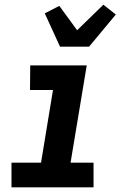

<svg xmlns="http://www.w3.org/2000/svg" viewBox="-20 -799 540 819"><path d="M29 0V-105H155L206 -415H108L109 -520H350L281 -105H379V0ZM236 -600 171 -742 233 -774 309 -670 421 -779 474 -737 360 -600Z"/></svg>

Font: Iosevka Term Curly XBd Obl
Style: Regular
Weight: 800
Italic angle: -9°
Designer: Belleve Invis
Foundry: Belleve Invis
Version: Version 32.3.0